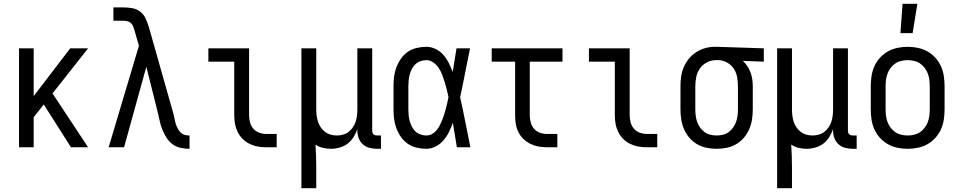

<svg xmlns="http://www.w3.org/2000/svg" viewBox="-20 -774 5040 1009"><path d="M80 0V-520H157V-269L349 -520H443L256 -283L443 0H353L210 -225L157 -158V0Z M976 8Q953 8 929.5 3Q906 -2 887 -16Q868 -30 855 -50.5Q842 -71 833 -93Q824 -115 819.5 -138Q815 -161 809 -184L749 -423L632 0H551L710 -533L687 -614Q684 -625 680 -635Q676 -645 668.5 -652.5Q661 -660 650 -662.5Q639 -665 629 -665H576V-735H629Q652 -735 675 -731Q698 -727 716.5 -713Q735 -699 745 -677.5Q755 -656 762 -633L884 -202Q888 -191 890.5 -180Q893 -169 895.5 -157.5Q898 -146 900.5 -134.5Q903 -123 907.5 -112.5Q912 -102 918 -92Q924 -82 933 -74.5Q942 -67 953.5 -64.5Q965 -62 976 -62Z M1434 0H1380Q1357 0 1334.5 -4Q1312 -8 1291.5 -18Q1271 -28 1255 -44Q1239 -60 1229 -80.5Q1219 -101 1215 -123.5Q1211 -146 1211 -169V-450H1075V-520H1289V-169Q1289 -150 1294 -131Q1299 -112 1311.5 -97.5Q1324 -83 1342.5 -76.5Q1361 -70 1380 -70H1434Z M1564 215V-520H1642V-200Q1642 -183 1644 -166.5Q1646 -150 1651 -134.5Q1656 -119 1665.5 -105Q1675 -91 1688 -81Q1701 -71 1717 -66.5Q1733 -62 1750 -62Q1767 -62 1783 -66.5Q1799 -71 1812 -81Q1825 -91 1834.5 -105Q1844 -119 1849 -134.5Q1854 -150 1856 -166.5Q1858 -183 1858 -200V-520H1936V-87Q1936 -82 1937.5 -77Q1939 -72 1942.5 -68.5Q1946 -65 1951 -63.5Q1956 -62 1961 -62H1982V8H1961Q1941 8 1921.5 3Q1902 -2 1887 -15.5Q1872 -29 1865 -48Q1858 -67 1858 -87V-95Q1850 -73 1837.5 -53Q1825 -33 1806.5 -19Q1788 -5 1765 1.5Q1742 8 1719 8Q1698 8 1677 3Q1656 -2 1638 -14Q1640 16 1641 46.5Q1642 77 1642 107V215Z M2220 8Q2195 8 2169.5 2Q2144 -4 2123 -18.5Q2102 -33 2087 -54.5Q2072 -76 2063 -100Q2054 -124 2051 -149Q2048 -174 2048 -200V-320Q2048 -346 2051 -371Q2054 -396 2063 -420Q2072 -444 2087 -465.5Q2102 -487 2123 -501.5Q2144 -516 2169.5 -522Q2195 -528 2220 -528Q2246 -528 2269.5 -516.5Q2293 -505 2310 -485.5Q2327 -466 2338.5 -443Q2350 -420 2359 -396Q2364 -427 2369 -458Q2374 -489 2379 -520H2450Q2437 -456 2424.5 -391.5Q2412 -327 2398 -263Q2413 -198 2425.5 -132Q2438 -66 2452 0H2381Q2376 -32 2370.5 -64Q2365 -96 2360 -128V-129Q2351 -104 2339.5 -80.5Q2328 -57 2311 -37Q2294 -17 2270 -4.5Q2246 8 2220 8ZM2220 -62Q2236 -62 2250 -69.5Q2264 -77 2274 -89Q2284 -101 2291 -115Q2298 -129 2304 -143.5Q2310 -158 2314.5 -173Q2319 -188 2323 -203Q2327 -218 2330.5 -233Q2334 -248 2337 -264Q2333 -283 2328 -303Q2323 -323 2317 -342.5Q2311 -362 2304 -380.5Q2297 -399 2286 -416Q2275 -433 2257.5 -445.5Q2240 -458 2220 -458Q2205 -458 2189.5 -452.5Q2174 -447 2163 -436.5Q2152 -426 2144.5 -411.5Q2137 -397 2133 -382Q2129 -367 2127.5 -351.5Q2126 -336 2126 -320V-200Q2126 -184 2127.5 -168.5Q2129 -153 2133 -138Q2137 -123 2144.5 -108.5Q2152 -94 2163 -83.5Q2174 -73 2189.5 -67.5Q2205 -62 2220 -62Z M2909 0H2855Q2833 0 2810.5 -4Q2788 -8 2767.5 -18Q2747 -28 2730.5 -44Q2714 -60 2704 -80.5Q2694 -101 2690.5 -123.5Q2687 -146 2687 -169V-450H2564V-520H2936V-450H2764V-169Q2764 -150 2769 -131Q2774 -112 2786.5 -97.5Q2799 -83 2817.5 -76.5Q2836 -70 2855 -70H2909Z M3434 0H3380Q3357 0 3334.5 -4Q3312 -8 3291.5 -18Q3271 -28 3255 -44Q3239 -60 3229 -80.5Q3219 -101 3215 -123.5Q3211 -146 3211 -169V-450H3075V-520H3289V-169Q3289 -150 3294 -131Q3299 -112 3311.5 -97.5Q3324 -83 3342.5 -76.5Q3361 -70 3380 -70H3434Z M3746 8Q3719 8 3692.5 2.5Q3666 -3 3643 -16.5Q3620 -30 3602.5 -50.5Q3585 -71 3574.5 -95.5Q3564 -120 3560 -146.5Q3556 -173 3556 -200V-320Q3556 -346 3559.5 -371.5Q3563 -397 3573 -420.5Q3583 -444 3599.5 -464.5Q3616 -485 3637.5 -499Q3659 -513 3684 -520.5Q3709 -528 3735 -528H3750L3994 -520V-450L3884 -454Q3898 -441 3908 -425.5Q3918 -410 3924.5 -392.5Q3931 -375 3933.5 -356.5Q3936 -338 3936 -320V-200Q3936 -173 3932 -146.5Q3928 -120 3917.5 -95.5Q3907 -71 3889.5 -50.5Q3872 -30 3849 -16.5Q3826 -3 3799.5 2.5Q3773 8 3746 8ZM3746 -62Q3763 -62 3779.5 -66Q3796 -70 3809.5 -80Q3823 -90 3833 -104Q3843 -118 3848.5 -134Q3854 -150 3856 -166.5Q3858 -183 3858 -200V-320Q3858 -344 3854 -367.5Q3850 -391 3837.5 -411Q3825 -431 3804 -443.5Q3783 -456 3759 -458H3742Q3717 -458 3694.5 -446Q3672 -434 3658 -414Q3644 -394 3639 -369.5Q3634 -345 3634 -320V-200Q3634 -183 3636 -166.5Q3638 -150 3643.5 -134Q3649 -118 3659 -104Q3669 -90 3682.5 -80Q3696 -70 3712.5 -66Q3729 -62 3746 -62Z M4064 215V-520H4142V-200Q4142 -183 4144 -166.5Q4146 -150 4151 -134.5Q4156 -119 4165.5 -105Q4175 -91 4188 -81Q4201 -71 4217 -66.5Q4233 -62 4250 -62Q4267 -62 4283 -66.5Q4299 -71 4312 -81Q4325 -91 4334.5 -105Q4344 -119 4349 -134.5Q4354 -150 4356 -166.5Q4358 -183 4358 -200V-520H4436V-87Q4436 -82 4437.5 -77Q4439 -72 4442.5 -68.5Q4446 -65 4451 -63.5Q4456 -62 4461 -62H4482V8H4461Q4441 8 4421.5 3Q4402 -2 4387 -15.5Q4372 -29 4365 -48Q4358 -67 4358 -87V-95Q4350 -73 4337.5 -53Q4325 -33 4306.5 -19Q4288 -5 4265 1.5Q4242 8 4219 8Q4198 8 4177 3Q4156 -2 4138 -14Q4140 16 4141 46.5Q4142 77 4142 107V215Z M4750 8Q4723 8 4696.5 2.5Q4670 -3 4646.5 -16Q4623 -29 4604.5 -49.5Q4586 -70 4575 -94.5Q4564 -119 4560 -146Q4556 -173 4556 -200V-320Q4556 -347 4560 -374Q4564 -401 4575 -425.5Q4586 -450 4604.5 -470.5Q4623 -491 4646.5 -504Q4670 -517 4696.5 -522.5Q4723 -528 4750 -528Q4777 -528 4803.5 -522.5Q4830 -517 4853.5 -504Q4877 -491 4895.5 -470.5Q4914 -450 4925 -425.5Q4936 -401 4940 -374Q4944 -347 4944 -320V-200Q4944 -173 4940 -146Q4936 -119 4925 -94.5Q4914 -70 4895.5 -49.5Q4877 -29 4853.5 -16Q4830 -3 4803.5 2.5Q4777 8 4750 8ZM4750 -62Q4767 -62 4784 -66Q4801 -70 4815 -79.5Q4829 -89 4839.5 -103Q4850 -117 4856 -133Q4862 -149 4864 -166Q4866 -183 4866 -200V-320Q4866 -337 4864 -354Q4862 -371 4856 -387Q4850 -403 4839.5 -417Q4829 -431 4815 -440.5Q4801 -450 4784 -454Q4767 -458 4750 -458Q4733 -458 4716 -454Q4699 -450 4685 -440.5Q4671 -431 4660.5 -417Q4650 -403 4644 -387Q4638 -371 4636 -354Q4634 -337 4634 -320V-200Q4634 -183 4636 -166Q4638 -149 4644 -133Q4650 -117 4660.5 -103Q4671 -89 4685 -79.5Q4699 -70 4716 -66Q4733 -62 4750 -62ZM4712 -600 4723 -754H4801L4776 -600Z"/></svg>

Font: Iosevka srxl
Style: Regular
Weight: 400
Monospace: yes
Designer: Belleve Invis
Foundry: Belleve Invis
Version: Version 33.0.1; ttfautohint (v1.8.3)